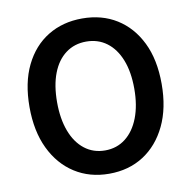

<svg xmlns="http://www.w3.org/2000/svg" viewBox="-84 -836 930 933"><g transform="rotate(-10 381.0 -369.0)"><path d="M381 14Q285 14 211.5 -33Q138 -80 96.5 -166.5Q55 -253 55 -372Q55 -492 96.5 -577Q138 -662 211.5 -707Q285 -752 381 -752Q478 -752 551 -706.5Q624 -661 665.5 -576.5Q707 -492 707 -372Q707 -253 665.5 -166.5Q624 -80 551 -33Q478 14 381 14ZM381 -101Q439 -101 482 -134.5Q525 -168 548.5 -229Q572 -290 572 -372Q572 -455 548.5 -514.5Q525 -574 482 -606Q439 -638 381 -638Q323 -638 280 -606Q237 -574 214 -514.5Q191 -455 191 -372Q191 -290 214 -229Q237 -168 280 -134.5Q323 -101 381 -101Z"/></g></svg>

Font: Noto Sans JP SemiBold
Style: Regular
Weight: 600
Designer: Ryoko NISHIZUKA  (kana, bopomofo & ideographs); Paul D. Hunt (Latin, Greek & Cyrillic); Sandoll Communications , Soo-you
Foundry: Adobe
Version: Version 2.004-H2;hotconv 1.0.118;makeotfexe 2.5.65603